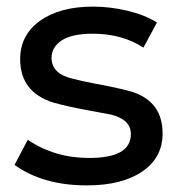

<svg xmlns="http://www.w3.org/2000/svg" viewBox="-20 -555 541 581"><path d="M243 6Q110 6 24 -56L64 -132Q145 -77 250 -77Q376 -77 376 -149Q376 -193 317 -208L253 -220Q190 -231 140 -245Q41 -277 41 -376Q41 -449 101 -492Q161 -535 262 -535Q313 -535 365.5 -522.5Q418 -510 455 -487L414 -411Q349 -453 261 -453Q197 -453 166.5 -432.5Q136 -412 136 -380Q136 -332 199 -317Q226 -310 267 -302Q329 -291 377 -278Q472 -249 472 -151Q472 -78 410.5 -36Q349 6 243 6Z"/></svg>

Font: Argentum Novus
Style: Regular
Weight: 400
Designer: Julieta Ulanovsky
Foundry: Julieta Ulanovsky
Version: Version 7.20;July 27, 2021;FontCreator 13.0.0.2683 64-bit